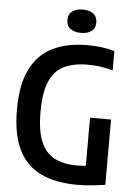

<svg xmlns="http://www.w3.org/2000/svg" viewBox="-62 -985 724 1038"><g transform="rotate(5 300.0 -466.0)"><path d="M398 7.5Q279.5 7.5 199.2 -30.8Q119 -69 78 -152Q37 -235 37 -369.5Q37 -504.5 78.2 -588.2Q119.5 -672 197.8 -710.8Q276 -749.5 387.5 -749.5Q428 -749.5 464.2 -744.8Q500.5 -740 534 -730.5V-625.5Q498.5 -635.5 465.8 -640Q433 -644.5 398.5 -644.5Q320.5 -644.5 268.8 -619.2Q217 -594 191 -533.5Q165 -473 165 -368Q165 -266 190 -206.8Q215 -147.5 264.2 -122Q313.5 -96.5 386 -96.5Q408.5 -96.5 430.5 -98.5Q452.5 -100.5 471.5 -104L434.5 -70V-360H548.5V-6Q508.5 0.5 471 4Q433.5 7.5 398 7.5ZM345 -812.5Q309 -812.5 287.8 -828.5Q266.5 -844.5 266.5 -875.5Q266.5 -907 287.8 -923Q309 -939 345 -939Q381 -939 402.2 -923Q423.5 -907 423.5 -875.5Q423.5 -844.5 402.2 -828.5Q381 -812.5 345 -812.5Z"/></g></svg>

Font: Encode Sans SC Condensed SemiBold
Style: Regular
Weight: 600
Width: 3
Designer: Multiple Designers
Foundry: Impallari Type
Version: Version 3.002